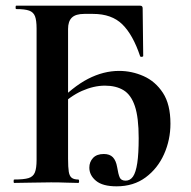

<svg xmlns="http://www.w3.org/2000/svg" viewBox="-20 -645 674 677"><path d="M391 12Q342 12 318.5 -7.5Q295 -27 295 -54Q295 -74 308 -88Q321 -102 346 -102Q367 -102 378 -90.5Q389 -79 393 -56Q397 -31 402 -19.5Q407 -8 423 -8Q439 -8 449 -22.5Q459 -37 464 -70Q469 -103 469 -158Q469 -231 455.5 -271Q442 -311 415.5 -327Q389 -343 350 -343Q311 -343 269 -324.5Q227 -306 186 -265L174 -274Q236 -339 290.5 -367Q345 -395 400 -395Q445 -395 486.5 -376.5Q528 -358 554.5 -317.5Q581 -277 581 -209Q581 -152 558.5 -101.5Q536 -51 493.5 -19.5Q451 12 391 12ZM30 0Q28 0 28 -6Q28 -12 30 -12Q64 -12 80.5 -17Q97 -22 103 -37Q109 -52 109 -81V-544Q109 -573 103.5 -587.5Q98 -602 83 -607.5Q68 -613 37 -613Q35 -613 35 -619Q35 -625 37 -625H474Q483 -625 483 -616L485 -448Q485 -445 480 -444.5Q475 -444 474 -447Q449 -522 411.5 -559Q374 -596 308 -596H277Q247 -596 233.5 -583Q220 -570 220 -543V-85Q220 -55 222.5 -39.5Q225 -24 233 -18Q241 -12 256 -12Q259 -12 259 -6Q259 0 256 0Q237 0 214 -1Q191 -2 160 -2Q124 -2 90 -1Q56 0 30 0Z"/></svg>

Font: Cormorant Garamond Light
Style: Regular
Weight: 300
Designer: Christian Thalmann (Catharsis Fonts)
Foundry: Catharsis Fonts
Version: Version 4.001